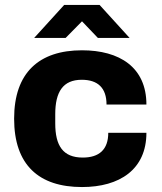

<svg xmlns="http://www.w3.org/2000/svg" viewBox="-20 -743 652 775"><path d="M118 -590H245L311 -657L375 -590H503L382 -723H239ZM311 12C463 12 571 -59 571 -207H417C417 -139 380 -107 314 -107C234 -107 203 -155 203 -245V-282C203 -372 234 -421 310 -421C375 -421 410 -388 410 -321H571C571 -472 462 -540 311 -540C138 -540 37 -450 37 -264C37 -77 137 12 311 12Z"/></svg>

Font: Archivo ExtraBold
Style: Regular
Weight: 800
Designer: Hector Gatti
Foundry: Omnibus-Type
Version: Version 2.001